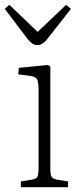

<svg xmlns="http://www.w3.org/2000/svg" viewBox="-27 -781 344 801"><path d="M60 0V-24L108 -32Q124 -34 129 -44Q134 -54 134 -80V-402Q134 -438 128 -449.5Q122 -461 100 -464L49 -471L52 -498L172 -510L183 -504V-76Q183 -53 188 -44Q193 -35 208 -32L257 -24V0ZM129 -593Q121 -593 115 -595.5Q109 -598 103 -603Q97 -608 89 -617L-7 -744L12 -761L130 -648L249 -761L269 -744L167 -614Q159 -605 149.5 -599Q140 -593 129 -593Z"/></svg>

Font: Literata 18pt ExtraLight
Style: Regular
Weight: 250
Designer: Latin by Veronika Burian and Jose Scaglione. Greek by Irene Vlachou. Cyrillic by Vera Evstafieva.
Foundry: TypeTogether
Version: Version 3.103;gftools[0.9.29]